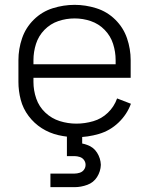

<svg xmlns="http://www.w3.org/2000/svg" viewBox="-20 -558 615 792"><path d="M188 214V158H288Q298 158 309 154.5Q320 151 326.5 142Q333 133 333 122Q333 111 326.5 102Q320 93 309 89.5Q298 86 288 86H256V0H319V34Q330 36 340 40Q366 49 380.5 72Q395 95 396 122Q395 149 380.5 172Q366 195 340 204.5Q314 214 288 214ZM295 8Q258 8 221 -0.5Q184 -9 152.5 -29Q121 -49 98 -79.5Q75 -110 65.5 -146.5Q56 -183 56 -220V-310Q56 -356 71 -400Q86 -444 119.5 -477Q153 -510 197.5 -524Q242 -538 288 -538Q333 -538 377.5 -524Q422 -510 455.5 -477Q489 -444 504 -400Q519 -356 519 -310V-237H118V-220Q118 -185 129.5 -151.5Q141 -118 167 -93.5Q193 -69 226.5 -58.5Q260 -48 295 -48Q330 -48 364.5 -58Q399 -68 425 -93Q451 -118 463 -152L520 -130Q504 -86 469 -52.5Q434 -19 388 -5.5Q342 8 295 8ZM118 -293H457V-310Q457 -344 446.5 -377Q436 -410 411.5 -435Q387 -460 354.5 -471Q322 -482 288 -482Q253 -482 220.5 -471Q188 -460 163.5 -435Q139 -410 128.5 -377Q118 -344 118 -310Z"/></svg>

Font: Jozsika Light
Style: Regular
Weight: 300
Monospace: yes
Designer: Belleve Invis
Foundry: Belleve Invis
Version: 2.1.0